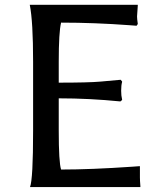

<svg xmlns="http://www.w3.org/2000/svg" viewBox="-20 -763 657 790"><path d="M102.5 -743.2H546.9V-739.3Q543.9 -704.1 543.9 -695.3Q543.9 -685.5 546.9 -665V-664.1L542 -657.2H540L513.7 -659.2Q369.1 -669.9 231.4 -669.9Q221.7 -630.9 221.7 -508.8V-422.9Q343.8 -422.9 392.6 -427.2Q441.4 -431.6 474.6 -434.6H476.6L482.4 -427.7V-425.8Q478.5 -412.1 478.5 -389.6Q478.5 -369.1 482.4 -353.5V-351.6L475.6 -345.7H474.6Q347.7 -358.4 221.7 -358.4V-226.6Q221.7 -94.7 231.4 -65.4Q354.5 -65.4 524.4 -77.1L551.8 -79.1H555.7V-33.2Q555.7 -20.5 557.6 2.9V6.8H103.5Q116.2 -25.4 116.2 -226.6V-508.8Q116.2 -674.8 102.5 -743.2Z"/></svg>

Font: GenEi LateGo v2
Style: Medium
Weight: 500
Designer: o_tamon (Modified)
Foundry: o_tamon / Adobe Systems Incorporated / FONT 910 / Philipp H. Poll
Version: Version 2.1;Original Version 1.004